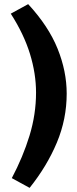

<svg xmlns="http://www.w3.org/2000/svg" viewBox="-20 -752 370 927"><path d="M123 155 37 108Q91 6 122.5 -97Q154 -200 154 -305Q154 -397 124.5 -492.5Q95 -588 32 -686L116 -732Q214 -626 258 -517Q302 -408 302 -300Q302 -177 254.5 -63.5Q207 50 123 155Z"/></svg>

Font: Eczar SemiBold
Style: Regular
Weight: 600
Designer: Vaibhav Singh
Foundry: Rosetta Type Foundry
Version: Version 2.000